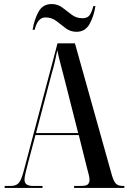

<svg xmlns="http://www.w3.org/2000/svg" viewBox="-20 -928 634 948"><path d="M3 0H190V-10H142Q101 -10 101 -40Q101 -52 105.5 -72Q110 -92 116 -114L155 -261H369L410 -97Q414 -82 418 -66.5Q422 -51 422 -40Q422 -26 414 -18Q406 -10 380 -10H346V0H594V-10H587Q564 -10 553 -20.5Q542 -31 533 -61L350 -714H264L98 -87Q86 -40 73 -25Q60 -10 33 -10H3ZM158 -271 235 -564Q245 -598 250.5 -622Q256 -646 263 -680Q268 -654 276 -623.5Q284 -593 298 -539L366 -271ZM358 -771Q401 -771 422.5 -810Q444 -849 451 -898H441Q433 -868 422.5 -853Q412 -838 387 -838Q357 -838 334 -855.5Q311 -873 288 -890.5Q265 -908 235 -908Q191 -908 170 -869.5Q149 -831 141 -781H151Q166 -842 204 -842Q235 -842 258 -824.5Q281 -807 304 -789Q327 -771 358 -771Z"/></svg>

Font: Noto Serif Display Condensed Semi
Style: Regular
Weight: 600
Width: 3
Designer: Monotype Design Team
Foundry: Monotype Imaging Inc.
Version: Version 1.900